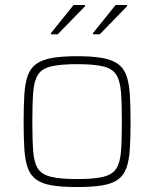

<svg xmlns="http://www.w3.org/2000/svg" viewBox="-20 -744 620 772"><path d="M290 8Q229 8 189.5 1.5Q150 -5 126.5 -21.5Q103 -38 92 -68Q81 -98 78 -143.5Q75 -189 75 -254Q75 -319 78 -365Q81 -411 92 -441Q103 -471 126.5 -487.5Q150 -504 189.5 -511Q229 -518 290 -518Q351 -518 390.5 -511Q430 -504 453.5 -487.5Q477 -471 488 -441Q499 -411 502 -365Q505 -319 505 -254Q505 -189 502 -143.5Q499 -98 488 -68Q477 -38 453.5 -21.5Q430 -5 390.5 1.5Q351 8 290 8ZM290 -24Q358 -24 395 -33Q432 -42 447.5 -66Q463 -90 466.5 -135.5Q470 -181 470 -254Q470 -327 466.5 -373Q463 -419 447.5 -443.5Q432 -468 395 -477Q358 -486 290 -486Q223 -486 185.5 -477Q148 -468 132.5 -443.5Q117 -419 113.5 -373Q110 -327 110 -254Q110 -181 113.5 -135.5Q117 -90 132.5 -66Q148 -42 185.5 -33Q223 -24 290 -24ZM185 -606V-611L276 -724H322V-719L212 -606ZM354 -606V-611L445 -724H491V-719L381 -606Z"/></svg>

Font: Saira Thin
Style: Regular
Weight: 100
Designer: Hector Gatti with collaboration of the Omnibus-Type team
Foundry: Omnibus-Type
Version: Version 1.101